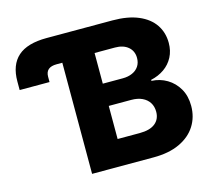

<svg xmlns="http://www.w3.org/2000/svg" viewBox="-104 -853 1078 977"><g transform="rotate(-15 435.0 -364.0)"><path d="M19 -507.3V-552.7Q19 -639.6 68.4 -683.6Q117.7 -727.5 219.7 -727.5H264.6V-585.4H234.4Q205.6 -585.4 190.9 -573Q176.3 -560.5 176.3 -535.2V-507.3ZM264.6 0V-727.5H566.4Q647.5 -727.5 702.6 -704.1Q757.8 -680.7 785.9 -639.2Q814 -597.7 814 -543Q814 -501.5 796.9 -468.8Q779.8 -436 749.3 -414.6Q718.8 -393.1 678.7 -384.3V-378.9Q723.1 -377 760 -355Q796.9 -333 819.1 -294.7Q841.3 -256.3 841.3 -204.1Q841.3 -145 812 -98.9Q782.7 -52.7 726.3 -26.4Q669.9 0 588.9 0ZM436 -137.7H552.2Q606.4 -137.7 634 -159.9Q661.6 -182.1 661.6 -221.2Q661.6 -249 648.7 -269.3Q635.7 -289.6 611.8 -300.8Q587.9 -312 554.7 -312H436ZM436 -429.2H541.5Q569.8 -429.2 591.8 -439Q613.8 -448.7 626 -467Q638.2 -485.4 638.2 -510.7Q638.2 -547.4 612.5 -569.1Q586.9 -590.8 543.5 -590.8H436Z"/></g></svg>

Font: Inter 20pt ExtraBold
Style: Regular
Weight: 800
Version: Version 4.001;git-66647c0bb